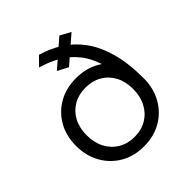

<svg xmlns="http://www.w3.org/2000/svg" viewBox="-209 -932 1091 1091"><g transform="rotate(-45 336.5 -386.0)"><path d="M280 -644 432.5 -776.5 496 -742 344 -610.5ZM519.5 -266Q519.5 -386 496.2 -467.5Q473 -549 432 -600.8Q391 -652.5 337.2 -682.5Q283.5 -712.5 222.5 -729.5L273 -781Q342 -761.5 401.5 -723.8Q461 -686 505.5 -625.5Q550 -565 575 -476.2Q600 -387.5 600 -266ZM328 9.5Q248 9.5 186.8 -26.2Q125.5 -62 90.8 -124.2Q56 -186.5 56 -266Q56 -345.5 90.8 -407Q125.5 -468.5 186.8 -503.5Q248 -538.5 328 -538.5Q408 -538.5 469.2 -503.5Q530.5 -468.5 565.2 -407Q600 -345.5 600 -266Q600 -186.5 565.2 -124.2Q530.5 -62 469.2 -26.2Q408 9.5 328 9.5ZM328 -66.5Q383 -66.5 425 -91.5Q467 -116.5 490.8 -161.5Q514.5 -206.5 514.5 -266Q514.5 -325.5 490.8 -369.8Q467 -414 425 -438.2Q383 -462.5 328 -462.5Q273.5 -462.5 231.2 -438.2Q189 -414 165.2 -369.8Q141.5 -325.5 141.5 -266Q141.5 -206.5 165.2 -161.5Q189 -116.5 231.2 -91.5Q273.5 -66.5 328 -66.5Z"/></g></svg>

Font: Epilogue
Style: Regular
Weight: 400
Designer: Tyler Finck
Foundry: Etcetera Type Co
Version: Version 2.112